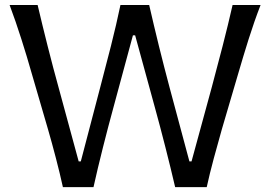

<svg xmlns="http://www.w3.org/2000/svg" viewBox="-20 -770 1110 790"><path d="M238.8 0Q226.6 -55.7 210 -119.4Q193.4 -183.1 177.7 -237.3L109.4 -471.7Q91.8 -534.2 68.1 -608.6Q44.4 -683.1 19.5 -749.5H134.8Q153.8 -668.5 176.5 -578.6Q199.2 -488.8 221.7 -407.7L303.7 -106H312.5L392.6 -411.6Q413.6 -490.2 436.3 -580.1Q459 -669.9 475.6 -749.5H593.8Q612.3 -668.5 634 -580.3Q655.8 -492.2 677.7 -410.2L759.3 -106H768.1L851.6 -412.1Q873 -491.2 896 -580.6Q918.9 -669.9 937 -749.5H1052.2Q1025.9 -681.6 1002.9 -608.6Q980 -535.6 961.9 -473.1L892.6 -237.3Q876.5 -181.2 859.4 -117.4Q842.3 -53.7 830.6 0H700.7Q682.6 -77.6 660.4 -164.8Q638.2 -252 617.2 -328.1L536.1 -624.5H526.9L446.8 -328.1Q425.8 -251.5 403.8 -164.3Q381.8 -77.1 364.7 0Z"/></svg>

Font: Pinar DS2-Regular
Style: Regular
Weight: 400
Designer: Amin Abedi
Version: Version 2.000